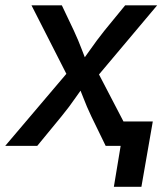

<svg xmlns="http://www.w3.org/2000/svg" viewBox="-42 -556 633 732"><path d="M-22 0 243.7 -313 230.5 -236.3 78.1 -535.6H193.8L239.7 -439Q257.3 -400.9 270.5 -365.7Q283.7 -330.6 297.9 -296.9H251Q276.9 -330.6 301.3 -365.7Q325.7 -400.9 356 -439L435.1 -535.6H557.1L303.7 -234.4L315.9 -309.6L477.1 0H360.8L306.2 -112.3Q288.6 -149.4 275.6 -183.6Q262.7 -217.8 248 -250H294.9Q269.5 -217.8 246.1 -183.6Q222.7 -149.4 192.4 -112.3L100.1 0ZM392.1 156.2 418 0H379.9L395 -92.8H540.5L497.1 156.2Z"/></svg>

Font: Inter 20pt Medium
Style: Italic
Weight: 500
Italic angle: -9.3988°
Version: Version 4.001;git-66647c0bb